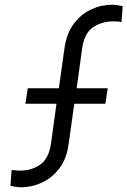

<svg xmlns="http://www.w3.org/2000/svg" viewBox="-20 -777 537 809"><path d="M24 6 29 -61Q36 -60 47.5 -59Q59 -58 63 -58Q113 -58 149.5 -83.5Q186 -109 195 -173L218 -340H87L97 -405H228L252 -576Q261 -637 291 -677Q321 -717 363.5 -737Q406 -757 452 -757Q463 -757 476.5 -755Q490 -753 497 -751L492 -684Q485 -686 473.5 -686.5Q462 -687 458 -687Q409 -687 372 -662Q335 -637 326 -572L303 -405H434L424 -340H293L269 -169Q261 -108 230.5 -68Q200 -28 157.5 -8Q115 12 69 12Q58 12 45 10Q32 8 24 6Z"/></svg>

Font: Kosmopol Plus Jakarta Sans Italic It
Style: Regular
Weight: 400
Italic angle: -8.04999°
Designer: Gumpita Rahayu
Foundry: Tokotype
Version: Version 2.006